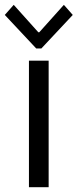

<svg xmlns="http://www.w3.org/2000/svg" viewBox="-22 -780 323 800"><path d="M98.6 0V-527.3H180.7V0ZM35.2 -759.8 137.7 -645.5H141.6L244.1 -759.8L281.2 -717.8L150.4 -578.1H128.9L-2 -717.8Z"/></svg>

Font: Reddit Sans Condensed
Style: Regular
Weight: 400
Designer: Stephen Hutchings
Foundry: Reddit
Version: Version 1.014